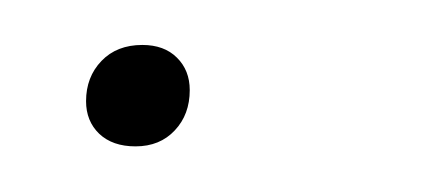

<svg xmlns="http://www.w3.org/2000/svg" viewBox="-20 -57 191 85"><path d="M40 7.8Q29.8 7.8 23.9 2.2Q18.1 -3.4 18.1 -12.2Q18.1 -22.9 24.9 -30Q31.7 -37.1 43 -37.1Q52.7 -37.1 58.3 -31.5Q64 -25.9 64 -17.1Q64 -6.3 57.4 0.7Q50.8 7.8 40 7.8Z"/></svg>

Font: Fira Sans Compressed Thin
Style: Italic
Weight: 100
Width: 3
Italic angle: -8°
Designer: Carrois Corporate & Edenspiekermann AG
Foundry: Carrois Corporate GbR & Edenspiekermann AG
Version: Version 4.203;PS 004.203;hotconv 1.0.88;makeotf.lib2.5.64775